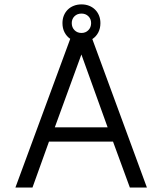

<svg xmlns="http://www.w3.org/2000/svg" viewBox="-20 -837 725 857"><path d="M48.8 0 293.5 -663.6Q277.3 -674.8 268.1 -692.6Q258.8 -710.4 258.8 -733.9Q258.8 -752.4 265.1 -767.8Q271.5 -783.2 282.7 -794.2Q293.9 -805.2 309.6 -811.3Q325.2 -817.4 343.8 -817.4Q362.3 -817.4 377.7 -811.3Q393.1 -805.2 404.3 -794.2Q415.5 -783.2 421.9 -767.8Q428.2 -752.4 428.2 -733.9Q428.2 -710.4 418.7 -692.1Q409.2 -673.8 392.1 -662.6L635.7 0H559.6L484.4 -205.1H198.7L125 0ZM300.3 -733.9Q300.3 -714.8 312.5 -702.4Q324.7 -689.9 343.8 -689.9Q362.3 -689.9 374.5 -702.4Q386.7 -714.8 386.7 -733.9Q386.7 -752.4 374.5 -764.4Q362.3 -776.4 343.8 -776.4Q324.7 -776.4 312.5 -764.4Q300.3 -752.4 300.3 -733.9ZM224.6 -268.6H460.4L343.3 -593.8Z"/></svg>

Font: SengBuhan
Style: Regular
Weight: 400
Designer: John M. Durdin
Foundry: Lao Script for Windows
Version: Version 1.400